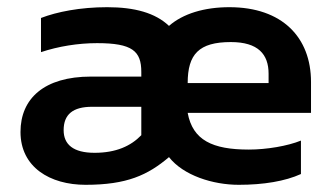

<svg xmlns="http://www.w3.org/2000/svg" viewBox="-20 -504 922 534"><path d="M218 10C333 10 391 -17 450 -67C490 -16 572 10 644 10C713 10 773 0 817 -20V-113C780 -98 722 -88 672 -88C571 -88 516 -114 502 -190H845V-276C845 -400 765 -484 618 -484C548 -484 489 -466 450 -432C412 -468 355 -484 278 -484C203 -484 138 -471 94 -454V-359C142 -375 197 -384 250 -384C348 -384 373 -362 373 -304V-291H233C103 -291 37 -230 37 -137C37 -39 119 10 218 10ZM502 -273C502 -353 533 -387 622 -387C698 -387 727 -353 727 -299V-273ZM243 -79C184 -79 157 -102 157 -142C157 -186 183 -207 236 -207H373V-128C344 -98 303 -79 243 -79Z"/></svg>

Font: Kanit Medium
Style: Regular
Weight: 500
Designer: Katatrad Team
Foundry: CadsonDemak
Version: Version 1.000;PS 001.000;hotconv 1.0.88;makeotf.lib2.5.64775